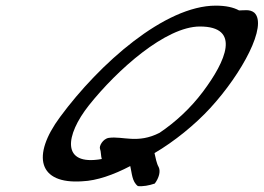

<svg xmlns="http://www.w3.org/2000/svg" viewBox="-20 -630 935 681"><path d="M193 -215C91 -77 116 24 272 13C323 11 383 -10 442 -41C448 -16 448 14 469 30C486 32 509 28 529 21C544 1 550 -22 543 -37C535 -51 532 -70 528 -87C598 -128 672 -188 726 -247C839 -370 930 -540 882 -585C866 -598 846 -593 828 -593C808 -604 781 -610 745 -610C565 -610 333 -405 193 -215ZM295 -256C396 -383 568 -536 689 -536C836 -536 781 -413 700 -305C655 -245 601 -196 546 -159C468 -119 416 -148 366 -141C345 -138 330 -111 335 -101C338 -95 338 -74 341 -66C195 -40 212 -151 295 -256Z"/></svg>

Font: Snowfall
Style: SuperObl
Weight: 400
Designer: Jasper
Foundry: Cannot Into Space Fonts
Version: Version 0.9